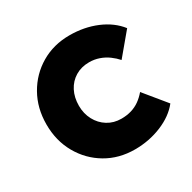

<svg xmlns="http://www.w3.org/2000/svg" viewBox="-129 -669 803 805"><g transform="rotate(-30 272.5 -266.0)"><path d="M34 -266Q34 -345 69.5 -407.5Q105 -470 166 -506Q227 -542 304 -542Q375 -542 434.5 -517Q494 -492 529 -447L442 -343Q428 -359 409 -373Q390 -387 367 -395Q344 -403 319 -403Q281 -403 252 -385.5Q223 -368 207 -337Q191 -306 191 -266Q191 -228 207.5 -197Q224 -166 253 -148Q282 -130 319 -130Q345 -130 367 -136.5Q389 -143 407.5 -156Q426 -169 442 -188L528 -83Q494 -40 433.5 -15Q373 10 304 10Q227 10 166 -26Q105 -62 69.5 -124.5Q34 -187 34 -266Z"/></g></svg>

Font: Mach
Style: Bold
Weight: 700
Version: Version 1.002